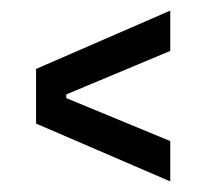

<svg xmlns="http://www.w3.org/2000/svg" viewBox="-20 -505 389 362"><path d="M301 -163 48 -272V-375L301 -485V-409L105 -327V-320L301 -239Z"/></svg>

Font: Bricolage Grotesque 12pt Condensed Light
Style: Regular
Weight: 300
Width: 3
Designer: Mathieu Triay
Foundry: Atelier Triay
Version: Version 1.001; ttfautohint (v1.8.4.7-5d5b);gftools[0.9.33.de